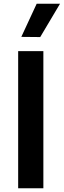

<svg xmlns="http://www.w3.org/2000/svg" viewBox="-20 -1016 344 1036"><path d="M304 -996H178L95 -817L197 -816ZM214 0V-740H78V0Z"/></svg>

Font: Be Vietnam Pro SemiBold
Style: Regular
Weight: 600
Designer: Lam Bao, Tony Le, Vietanh Nguyen
Foundry: Yellow Type Foundry
Version: Version 1.002